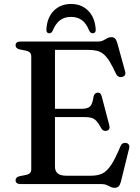

<svg xmlns="http://www.w3.org/2000/svg" viewBox="-20 -904 687 943"><path d="M206 -369.5H379Q410 -369.5 422.2 -381.2Q434.5 -393 439 -427.5Q441 -437.5 445.8 -442.8Q450.5 -448 458.5 -449Q474.5 -451 479.5 -431L517 -288Q519.5 -277 516.8 -270.8Q514 -264.5 505 -262Q497 -259.5 489.8 -262.2Q482.5 -265 478 -273Q465.5 -296.5 454.8 -308.5Q444 -320.5 430.8 -324.8Q417.5 -329 397 -329H206ZM56.5 -681.5Q56.5 -690.5 62.5 -695.2Q68.5 -700 81.5 -700H461Q477 -700 487.2 -705.5Q497.5 -711 506.5 -716.2Q515.5 -721.5 527 -721.5Q538.5 -721.5 545 -714.8Q551.5 -708 556 -693L594.5 -553Q597.5 -543 594 -536Q590.5 -529 581.5 -526.5Q571.5 -523.5 563 -527.5Q554.5 -531.5 549.5 -542Q532 -580 517.5 -603.2Q503 -626.5 488 -638.5Q473 -650.5 455 -654.8Q437 -659 412 -659H250V-85.5Q250 -63 263.8 -52Q277.5 -41 306.5 -41H427Q459 -41 481.8 -51.5Q504.5 -62 525.5 -93.2Q546.5 -124.5 572 -186.5Q576 -196 582.8 -199.5Q589.5 -203 598 -202Q608.5 -200.5 612.8 -193.2Q617 -186 614 -174.5L573.5 -10.5Q569.5 4.5 562.5 11.5Q555.5 18.5 542.5 18.5Q532.5 18.5 523.5 14Q514.5 9.5 504 4.8Q493.5 0 478.5 0H81.5Q68.5 0 62.5 -5Q56.5 -10 56.5 -18.5Q56.5 -33.5 75.5 -38.5L108.5 -45Q120.5 -47.5 127 -54.2Q133.5 -61 133.5 -72V-628Q133.5 -639 127 -645.8Q120.5 -652.5 108.5 -655L75.5 -661.5Q56.5 -666.5 56.5 -681.5ZM329 -821Q296.5 -821 274.8 -804.5Q253 -788 238.5 -752.5Q235 -746 231.2 -743.2Q227.5 -740.5 222 -740.5Q215 -740.5 211 -745.8Q207 -751 208 -760.5Q211 -817.5 244 -851Q277 -884.5 329 -884.5Q380.5 -884.5 413.5 -851Q446.5 -817.5 450 -760.5Q451 -751 446.8 -745.8Q442.5 -740.5 435 -740.5Q430.5 -740.5 426.5 -743.2Q422.5 -746 418.5 -752.5Q404.5 -788.5 382.5 -804.8Q360.5 -821 329 -821Z"/></svg>

Font: Fraunces 10pt
Style: Regular
Weight: 400
Version: Version 1.000;[b76b70a41]